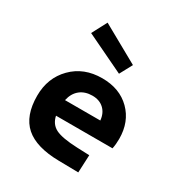

<svg xmlns="http://www.w3.org/2000/svg" viewBox="-181 -895 976 1036"><g transform="rotate(30 307.0 -376.5)"><path d="M383 -100 461 -97 456 13 335 11Q192 9 124.5 -50.5Q57 -110 57 -235Q57 -346 129 -419Q201 -492 315 -492Q424 -492 490.5 -426Q557 -360 557 -254Q557 -238 555.5 -222Q554 -206 551 -192H199Q209 -144 248.5 -124Q288 -104 383 -100ZM316 -384Q270 -384 239.5 -359.5Q209 -335 199 -289H419Q415 -333 387.5 -358.5Q360 -384 316 -384ZM189 -766 422 -636 380 -558 140 -673Z"/></g></svg>

Font: Intel One Mono
Style: Bold
Weight: 700
Monospace: yes
Designer: Fred Shallcrass
Foundry: Frere-Jones Type LLC
Version: Version 1.400;hotconv 1.1.0;makeotfexe 2.6.0;FJTRelease1.4